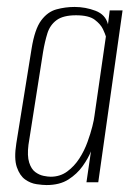

<svg xmlns="http://www.w3.org/2000/svg" viewBox="-20 -525 394 553"><path d="M114 8Q103 8 85.5 5.5Q68 3 52.5 -8Q37 -19 28.5 -43.5Q20 -68 27 -112L71 -385Q80 -441 98.5 -466Q117 -491 142.5 -498Q168 -505 195 -505Q226 -505 255 -494Q284 -483 291 -455L296 -495H333L263 0H229L242 -89Q234 -69 218 -46.5Q202 -24 177 -8Q152 8 114 8ZM126 -16Q153 -16 173.5 -31Q194 -46 208.5 -68.5Q223 -91 232 -116Q241 -141 246 -161Q251 -181 252 -191L285 -420Q283 -427 276.5 -441Q270 -455 253 -468Q236 -481 199 -481Q162 -481 143 -467Q124 -453 116.5 -429Q109 -405 104 -375L62 -108Q58 -76 64 -57Q70 -38 81.5 -29.5Q93 -21 105.5 -18.5Q118 -16 126 -16Z"/></svg>

Font: Alumni Sans Thin ExtraLight
Style: Italic
Weight: 250
Italic angle: -8°
Version: Version 1.016